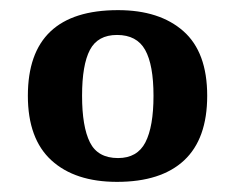

<svg xmlns="http://www.w3.org/2000/svg" viewBox="-20 -739 464 379"><path d="M211 -380Q128 -380 81.5 -422.5Q35 -465 35 -550Q35 -719 213 -719Q295 -719 342 -677.5Q389 -636 389 -550Q389 -465 343.5 -422.5Q298 -380 211 -380ZM213 -427Q251 -427 267 -458Q283 -489 283 -550Q283 -611 266.5 -640.5Q250 -670 211 -670Q173 -670 157.5 -640.5Q142 -611 142 -550Q142 -489 157.5 -458Q173 -427 213 -427Z"/></svg>

Font: Noto Nastaliq Urdu SemiBold
Style: Regular
Weight: 600
Version: Version 3.007